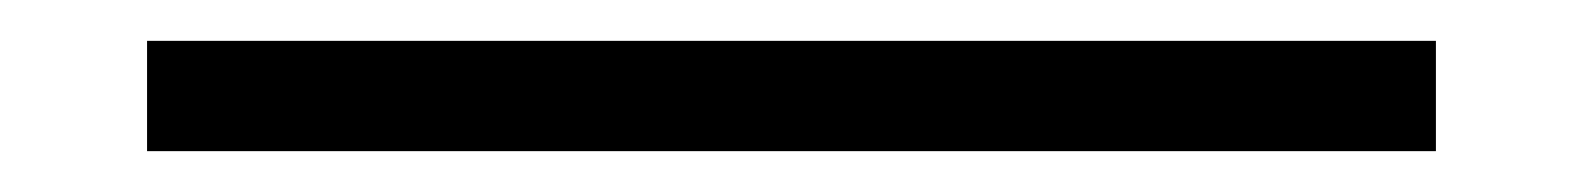

<svg xmlns="http://www.w3.org/2000/svg" viewBox="-20 110 768 94"><path d="M52 130V184H683V130Z"/></svg>

Font: Charger Sport
Style: DfExt
Weight: 400
Designer: Jasper
Foundry: Cannot Into Space Fonts
Version: Version 1.1